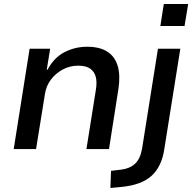

<svg xmlns="http://www.w3.org/2000/svg" viewBox="-20 -740 954 953"><path d="M48 0 127 -498H229L212 -394H216Q248 -454 300 -481Q352 -508 413 -508Q474 -508 512 -484Q550 -460 564 -413.5Q578 -367 568 -300L521 0H409L456 -295Q462 -332 455.5 -358Q449 -384 428 -399Q407 -414 368 -414Q326 -414 290.5 -394.5Q255 -375 232 -344Q209 -313 203 -273L159 0ZM776 -611 793 -720H914L896 -611ZM528 193 531 108 581 102Q624 97 650 73Q676 49 685 -1L764 -498H875L796 -3Q790 41 774 75Q758 109 733 132Q708 155 670.5 169Q633 183 582 188Z"/></svg>

Font: Nunito Sans 7pt SemiBold
Style: Italic
Weight: 600
Italic angle: -9°
Designer: Vernon Adams
Foundry: Vernon Adams
Version: Version 3.101;gftools[0.9.27]